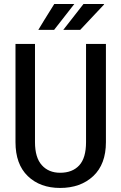

<svg xmlns="http://www.w3.org/2000/svg" viewBox="-20 -931 606 962"><path d="M510.7 -710.9Q510.7 -587.9 510.7 -218.8Q510.7 -108.4 447.3 -48.8Q383.8 10.7 281.2 10.7Q180.7 10.7 119.1 -48.8Q57.6 -108.4 57.6 -218.8Q57.6 -236.3 57.6 -257.8Q57.6 -361.3 57.6 -538.1Q57.6 -581.1 57.6 -710.9Q82 -710.9 155.3 -710.9Q155.3 -587.9 155.3 -218.8Q155.3 -141.6 189.5 -103.5Q223.6 -65.4 281.2 -65.4Q342.8 -65.4 377 -102.5Q411.1 -139.6 411.1 -218.8Q411.1 -382.8 411.1 -710.9Q436.5 -710.9 510.7 -710.9ZM398.4 -911.1Q423.8 -911.1 500 -911.1Q501 -911.1 502 -909.2Q471.7 -877 381.8 -781.2Q360.4 -781.2 296.9 -781.2Q322.3 -814.5 398.4 -911.1ZM252 -911.1Q277.3 -911.1 352.5 -911.1Q327.1 -878.9 251 -781.2Q231.4 -781.2 171.9 -781.2Q191.4 -814.5 252 -911.1Z"/></svg>

Font: Noto Sans Hebrew DECATHLON 
Style: Regular
Weight: 400
Designer: Monotype Design team
Version: Version 1.03 uh